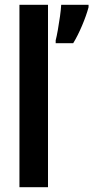

<svg xmlns="http://www.w3.org/2000/svg" viewBox="-20 -780 389 800"><path d="M180 0H61V-760H180ZM349 -760V-750Q340 -716 322 -673.5Q304 -631 285 -600H212V-612Q216 -627 221 -655Q226 -683 230 -712Q234 -741 235 -760Z"/></svg>

Font: Avrile Sans Condensed SemiBold
Style: Regular
Weight: 600
Width: 3
Designer: Monotype Design Team
Foundry: Monotype Imaging Inc.
Version: Version 2.001;September 10, 2019;FontCreator 11.5.0.2425 64-